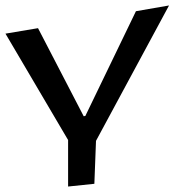

<svg xmlns="http://www.w3.org/2000/svg" viewBox="-165 -509 648 702"><path d="M180 163 186 6 453 -489 332 -468 147 -85 141 -84 -26 -406 -145 -386 84 3V173Z"/></svg>

Font: Gamestation Warped
Style: Regular
Weight: 400
Designer: Jonas Hecksher
Foundry: Jonas Hecksher, Playtypeª, e-types AS
Version: Version 1.003